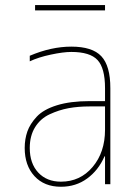

<svg xmlns="http://www.w3.org/2000/svg" viewBox="-20 -710 540 740"><path d="M115.2 -669.9V-690.4H384.8V-669.9ZM384.8 -107.4H382.8Q359.4 -53.7 315.9 -22Q272.5 9.8 214.8 9.8Q150.4 9.8 112.8 -31.2Q75.2 -72.3 75.2 -139.6Q75.2 -173.8 85.4 -203.1Q95.7 -232.4 121.6 -260.3Q147.5 -288.1 199.2 -304.2Q251 -320.3 325.2 -320.3H384.8V-370.1Q384.8 -447.3 356 -478.5Q327.1 -509.8 254.9 -509.8Q223.6 -509.8 175.8 -499.5Q127.9 -489.3 94.7 -473.6V-495.1Q177.7 -530.3 254.9 -530.3Q335.9 -530.3 370.6 -493.2Q405.3 -456.1 405.3 -370.1V0H384.8ZM384.8 -299.8H325.2Q281.2 -299.8 244.1 -293Q207 -286.1 171.4 -269.5Q135.7 -252.9 115.2 -219.7Q94.7 -186.5 94.7 -139.6Q94.7 -80.1 127.4 -44.9Q160.2 -9.8 214.8 -9.8Q289.1 -9.8 336.9 -66.4Q384.8 -123 384.8 -210Z"/></svg>

Font: Mgen+ 1m thin
Style: Regular
Weight: 100
Designer: [Source Han Sans]
Ryoko NISHIZUKA  (kana & ideographs); Paul D. Hunt (Latin, Greek & Cyrillic); Wenlong ZHANG  (bopomofo
Version: Version 1.059.20150602